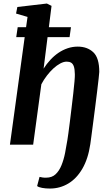

<svg xmlns="http://www.w3.org/2000/svg" viewBox="-20 -838 648 1112"><path d="M269 254Q244 254 223.8 250.2Q203.5 246.5 195 239.5L209 186.5Q217 188.5 227 190Q237 191.5 247.5 191Q281 191 302 171.2Q323 151.5 336.2 118.8Q349.5 86 357 47.5Q364.5 9 370.5 -28.5Q372 -38 376 -66.2Q380 -94.5 384.8 -133.8Q389.5 -173 394.8 -215.8Q400 -258.5 404.5 -298.2Q409 -338 411.5 -367.2Q414 -396.5 413.5 -407.5Q413 -437 407.8 -452.8Q402.5 -468.5 392.2 -474.8Q382 -481 366 -481Q349 -481 329.2 -470.5Q309.5 -460 289.5 -441.8Q269.5 -423.5 251.5 -400Q233.5 -376.5 219.5 -350L172 0H37.5L123 -623H74L82.5 -680.5H131L139.5 -740L73 -759.5L80.5 -797.5L251.5 -817.5L278.5 -804L263 -680.5H391L383 -623H255.5L232.5 -440.5Q250 -468 271.5 -491.2Q293 -514.5 318.2 -531.8Q343.5 -549 371.8 -558.5Q400 -568 430 -568Q485.5 -568 520.2 -535.5Q555 -503 555 -421.5Q555 -415 551.5 -384.8Q548 -354.5 542.8 -310.5Q537.5 -266.5 531.2 -217.5Q525 -168.5 519 -123.2Q513 -78 508.8 -45.5Q504.5 -13 503 -3Q490.5 81.5 457.2 138.8Q424 196 375.5 225Q327 254 269 254Z"/></svg>

Font: Merriweather
Style: Bold Italic
Weight: 700
Italic angle: -7.8°
Version: Version 2.101